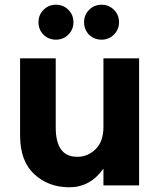

<svg xmlns="http://www.w3.org/2000/svg" viewBox="-20 -785 680 813"><path d="M418 -248V-538H569V0H418V-71Q362 8 273.5 8Q185 8 125 -47.5Q65 -103 65 -212V-538H216V-245Q216 -121 307 -121Q352 -121 385 -153.5Q418 -186 418 -248ZM164 -638Q143 -660 143 -691Q143 -722 164.5 -743.5Q186 -765 217 -765Q248 -765 269.5 -743.5Q291 -722 291 -691Q291 -660 269.5 -638.5Q248 -617 217 -617Q186 -617 164 -638ZM357 -638Q336 -660 336 -691Q336 -722 357.5 -743.5Q379 -765 410 -765Q441 -765 462.5 -743.5Q484 -722 484 -691Q484 -660 462.5 -638.5Q441 -617 410 -617Q379 -617 357 -638Z"/></svg>

Font: Montserrat_am3
Style: Bold
Weight: 700
Designer: Julieta Ulanovsky
Foundry: Julieta Ulanovsky. Armenina letters added by Vahan Hovhannisyan
Version: Version 2.001